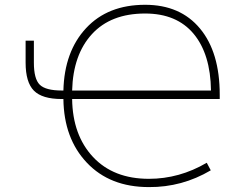

<svg xmlns="http://www.w3.org/2000/svg" viewBox="-20 -762 1040 794"><path d="M278.3 -387.7H852.5Q850.6 -538.1 780.8 -622.1Q710.9 -706.1 580.1 -706.1Q438.5 -706.1 360.4 -621.1Q282.2 -536.1 278.3 -387.7ZM85.9 -502.9V-593.8H120.1V-502.9Q120.1 -435.5 144.5 -411.6Q168.9 -387.7 235.4 -387.7H242.2Q246.1 -548.8 335.9 -645.5Q425.8 -742.2 580.1 -742.2Q725.6 -742.2 807.1 -644Q888.7 -545.9 888.7 -370.1V-352.5H278.3Q280.3 -203.1 364.7 -112.8Q449.2 -22.5 595.7 -22.5Q721.7 -22.5 835 -88.9L851.6 -57.6Q732.4 12.7 595.7 11.7Q434.6 11.7 339.4 -88.9Q244.1 -189.5 242.2 -352.5H235.4Q154.3 -352.5 120.1 -387.2Q85.9 -421.9 85.9 -502.9Z"/></svg>

Font: GenEi Gothic M ExtraLight
Style: Regular
Weight: 200
Designer: o_tamon (Modified); [Source Han Sans]
Ryoko NISHIZUKA  (kana & ideographs); Paul D. Hunt (Latin, Greek & Cyrillic); Wenl
Version: Version 1.1a;Original Version 1.004